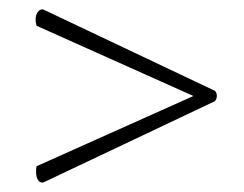

<svg xmlns="http://www.w3.org/2000/svg" viewBox="-20 -556 520 410"><path d="M74 -167Q67 -164 62 -170.5Q57 -177 57 -189Q57 -197 58 -201L393 -351L58 -501Q56 -509 56 -514Q56 -525 61.5 -531.5Q67 -538 74 -535L439 -362Q443 -358 443 -351Q443 -345 439 -340Z"/></svg>

Font: Arima Madurai ExtraLight
Style: Regular
Weight: 275
Designer: Joana Correia and Natanael Gama
Foundry: NDISCOVER
Version: Version 1.019